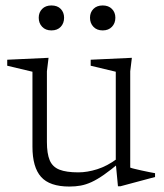

<svg xmlns="http://www.w3.org/2000/svg" viewBox="-20 -674 600 704"><path d="M152 -153.5Q152 -111 162.2 -86.5Q172.5 -62 197.8 -52Q223 -42 267 -42Q300 -42 336.5 -53.5Q373 -65 409.5 -92L419.5 -78.5Q386.5 -51 361.5 -33.5Q336.5 -16 315.8 -6.5Q295 3 275.8 6.5Q256.5 10 234.5 10Q162 10 130.5 -25.5Q99 -61 99 -136V-411L6.5 -433V-455L158 -462L152 -412.5ZM412.5 9 404.5 -75V-411L312.5 -433V-455L463.5 -462L457.5 -412.5V-59.5Q462 -57.5 473.5 -54.8Q485 -52 499.5 -48.8Q514 -45.5 527.2 -43Q540.5 -40.5 548.5 -39V-25L421.5 9ZM168.5 -562.5Q147 -562.5 134.5 -575.8Q122 -589 122 -609Q122 -628.5 134.5 -641.2Q147 -654 168.5 -654Q190.5 -654 202.8 -641.2Q215 -628.5 215 -609Q215 -589 202.8 -575.8Q190.5 -562.5 168.5 -562.5ZM356.5 -562.5Q335 -562.5 322.5 -575.8Q310 -589 310 -609Q310 -628.5 322.5 -641.2Q335 -654 356.5 -654Q378 -654 390.5 -641.2Q403 -628.5 403 -609Q403 -589 390.5 -575.8Q378 -562.5 356.5 -562.5Z"/></svg>

Font: Newsreader Light
Style: Regular
Weight: 300
Designer: Hugues Gentile
Foundry: Production Type
Version: Version 1.003